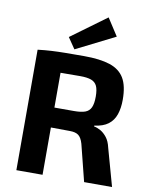

<svg xmlns="http://www.w3.org/2000/svg" viewBox="-100 -1011 847 1083"><g transform="rotate(10 323.5 -469.5)"><path d="M335 -700Q426 -700 482.5 -681.5Q539 -663 565.5 -619Q592 -575 592 -495Q592 -447 579.5 -410.5Q567 -374 538 -352Q509 -330 459 -324V-319Q477 -316 496.5 -305Q516 -294 533 -272.5Q550 -251 558 -215L618 0H458L405 -211Q395 -245 378 -257.5Q361 -270 329 -270Q261 -271 215 -271Q169 -271 137.5 -272Q106 -273 80 -274L83 -385H332Q373 -385 396 -393.5Q419 -402 429 -424Q439 -446 439 -486Q439 -526 429 -547Q419 -568 396 -576.5Q373 -585 332 -585Q239 -585 173.5 -584Q108 -583 85 -582L70 -690Q112 -695 148.5 -697Q185 -699 229 -699.5Q273 -700 335 -700ZM220 -690V0H70V-690ZM433 -939 497 -840 274 -728 231 -791Z"/></g></svg>

Font: Exo 2
Style: Bold
Weight: 700
Designer: Natanael Gama
Foundry: Natanael Gama
Version: Version 2.010